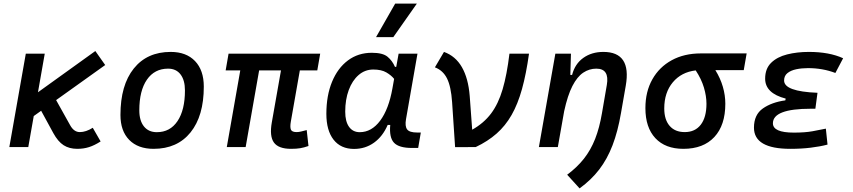

<svg xmlns="http://www.w3.org/2000/svg" viewBox="-20 -815 4728 1064"><path d="M31.7 0 123 -517.6H228L190.4 -303.7L508.3 -532.2L563 -454.6L291 -260.3L368.7 -121.1Q389.6 -83 422.4 -83Q456.1 -83 494.1 -106.9L537.6 -31.2Q503.4 -9.3 473.4 0.2Q443.4 9.8 408.2 9.8Q363.8 9.8 332.5 -10.3Q301.3 -30.3 275.4 -77.6L208 -201.2L167 -171.9L136.7 0Z M831.1 9.8Q744.6 9.8 696 -39.8Q647.5 -89.4 647.5 -177.7Q647.5 -342.8 721.2 -435.1Q794.9 -527.3 925.8 -527.3Q1012.2 -527.3 1060.8 -476.6Q1109.4 -425.8 1109.4 -335Q1109.4 -172.4 1035.9 -81.3Q962.4 9.8 831.1 9.8ZM849.1 -82.5Q922.4 -82.5 963.6 -143.8Q1004.9 -205.1 1004.9 -314Q1004.9 -370.6 980.5 -402.6Q956.1 -434.6 911.6 -434.6Q836.4 -434.6 794.2 -373.5Q752 -312.5 752 -203.6Q752 -146.5 777.6 -114.5Q803.2 -82.5 849.1 -82.5Z M1592.8 9.8Q1523.4 9.8 1498 -25.1Q1472.7 -60.1 1486.3 -136.7L1537.1 -424.8H1416L1341.3 0H1236.8L1311.5 -424.8H1230.5L1246.6 -517.6H1754.4L1738.3 -424.8H1641.6L1591.8 -141.6Q1586.4 -110.8 1592 -96.9Q1597.7 -83 1623.5 -83Q1635.3 -83 1648.4 -86.2Q1661.6 -89.4 1679.7 -94.2L1689.5 -5.9Q1664.1 2.9 1643.8 6.3Q1623.5 9.8 1592.8 9.8Z M2175.8 -444.3 2189 -517.6H2293.5L2230 -154.8Q2223.1 -115.7 2236.1 -98.1Q2249 -80.6 2292 -80.6H2312L2297.4 4.9H2262.7Q2190.9 4.9 2163.6 -23.9Q2136.2 -52.7 2142.6 -122.6H2128.4Q2101.1 -59.1 2052.7 -24.4Q2004.4 10.3 1941.9 10.3Q1868.7 10.3 1828.6 -40.8Q1788.6 -91.8 1788.6 -184.1Q1788.6 -285.6 1820.1 -361.8Q1851.6 -438 1908.2 -480.2Q1964.8 -522.5 2040.5 -522.5Q2101.1 -522.5 2127.4 -500.7Q2153.8 -479 2168.9 -444.3ZM2048.8 -429.7Q2002.4 -429.7 1967.3 -399.2Q1932.1 -368.7 1912.6 -315.9Q1893.1 -263.2 1893.1 -196.3Q1893.1 -141.6 1914.3 -112.1Q1935.5 -82.5 1973.6 -82.5Q2039.1 -82.5 2086.7 -146.2Q2134.3 -210 2154.8 -325.7L2164.1 -377.9Q2148.4 -397.5 2121.1 -413.6Q2093.8 -429.7 2048.8 -429.7ZM2064 -609.4 2169.9 -794.9H2290L2159.7 -609.4Z M2616.2 0 2502 0.5 2485.4 -249Q2479.5 -335.4 2457.3 -380.1Q2435.1 -424.8 2390.1 -441.9L2440.4 -527.3Q2504.4 -504.4 2539.8 -442.6Q2575.2 -380.9 2583 -283.2L2596.7 -96.2Q2661.1 -132.3 2701.4 -186Q2741.7 -239.7 2765.4 -320.3Q2789.1 -400.9 2803.2 -517.6H2911.6Q2896 -405.3 2872.8 -321.8Q2849.6 -238.3 2815.2 -178Q2780.8 -117.7 2731.9 -74.7Q2683.1 -31.7 2616.2 0Z M2966.3 0 3057.6 -517.6H3144L3140.6 -399.9H3150.4Q3166 -460.9 3212.4 -494.1Q3258.8 -527.3 3323.7 -527.3Q3480.5 -527.3 3447.8 -340.3L3421.4 -189Q3403.8 -86.4 3374.5 -10Q3345.2 66.4 3300.8 124.3Q3256.3 182.1 3191.9 229L3123 153.3Q3178.2 112.3 3216.1 64.2Q3253.9 16.1 3278.1 -45.4Q3302.2 -106.9 3315.9 -188L3342.8 -344.2Q3358.4 -434.6 3284.7 -434.6Q3245.6 -434.6 3212.2 -412.4Q3178.7 -390.1 3152.1 -338.4Q3125.5 -286.6 3106.4 -198.7L3071.3 0Z M3767.1 9.8Q3667 9.8 3611.8 -49.3Q3556.6 -108.4 3556.6 -215.8Q3556.6 -307.1 3595 -375.2Q3633.3 -443.4 3702.4 -481.2Q3771.5 -519 3863.8 -519H4117.7L4101.6 -426.3H3944.3Q3972.2 -381.3 3985.8 -334.2Q3999.5 -287.1 3999.5 -240.2Q3999.5 -121.1 3938.7 -55.7Q3877.9 9.8 3767.1 9.8ZM3835.4 -424.8Q3755.9 -415.5 3708.5 -358.9Q3661.1 -302.2 3661.1 -213.9Q3661.1 -151.9 3690.9 -117.4Q3720.7 -83 3774.4 -83Q3832 -83 3863.5 -124Q3895 -165 3895 -240.2Q3895 -282.2 3880.9 -329.8Q3866.7 -377.4 3835.4 -424.8Z M4359.9 9.8Q4158.2 9.8 4158.2 -107.4Q4158.2 -179.2 4207.5 -213.9Q4256.8 -248.5 4332 -258.8L4334 -268.6Q4220.2 -298.3 4220.2 -378.9Q4220.2 -434.6 4253.4 -467Q4286.6 -499.5 4341.8 -513.4Q4397 -527.3 4462.4 -527.3Q4575.7 -527.3 4652.3 -492.2L4609.4 -410.6Q4539.1 -437.5 4457.5 -437.5Q4422.9 -437.5 4392.6 -431.2Q4362.3 -424.8 4343.8 -409.9Q4325.2 -395 4325.2 -368.7Q4325.2 -308.1 4510.3 -300.8L4498.5 -212.4H4473.1Q4263.2 -212.4 4263.2 -131.8Q4263.2 -80.1 4379.4 -80.1Q4440.4 -80.1 4482.2 -87.6Q4523.9 -95.2 4556.6 -102.1L4565.9 -13.7Q4524.9 -2.9 4472.9 3.4Q4420.9 9.8 4359.9 9.8Z"/></svg>

Font: Cascadia Code NF
Style: Italic
Weight: 400
Italic angle: -10°
Monospace: yes
Designer: Aaron Bell
Foundry: Saja Typeworks
Version: Version 2404.023; ttfautohint (v1.8.4)